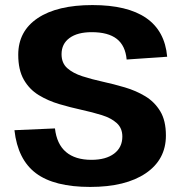

<svg xmlns="http://www.w3.org/2000/svg" viewBox="-20 -730 717 758"><path d="M336 8Q194 8 122 -46Q50 -100 37 -216L197 -223Q204 -161 240.5 -130Q277 -99 341 -99Q398 -99 430.5 -123.5Q463 -148 463 -191Q463 -224 441 -244Q419 -264 382 -275.5Q345 -287 301.5 -296.5Q258 -306 214 -319Q170 -332 133 -354.5Q96 -377 74 -415.5Q52 -454 52 -514Q52 -607 129 -658.5Q206 -710 345 -710Q483 -710 557 -659Q631 -608 640 -506L480 -495Q475 -550 441 -576.5Q407 -603 342 -603Q286 -603 254.5 -580Q223 -557 223 -516Q223 -481 245.5 -461Q268 -441 305 -429Q342 -417 385.5 -407.5Q429 -398 473 -385Q517 -372 553.5 -350Q590 -328 612.5 -291Q635 -254 635 -195Q635 -100 555.5 -46Q476 8 336 8Z"/></svg>

Font: Pathway Extreme
Style: Bold
Weight: 700
Designer: Eduardo Rodriguez Tunni
Foundry: Eduardo Rodriguez Tunni
Version: Version 1.001;gftools[0.9.26]